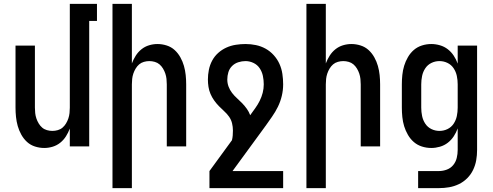

<svg xmlns="http://www.w3.org/2000/svg" viewBox="-20 -755 2540 990"><path d="M208 8Q184 8 160.5 0.5Q137 -7 119.5 -23Q102 -39 90 -60.5Q78 -82 71.5 -105Q65 -128 62.5 -152Q60 -176 60 -200V-520H160V-200Q160 -186 161.5 -172Q163 -158 167.5 -144.5Q172 -131 179.5 -118.5Q187 -106 197.5 -97Q208 -88 222 -84Q236 -80 250 -80Q264 -80 278 -84Q292 -88 302.5 -97Q313 -106 320.5 -118.5Q328 -131 332.5 -144.5Q337 -158 338.5 -172Q340 -186 340 -200V-735H480V-647H440V0H340V-92Q332 -71 320 -52Q308 -33 290.5 -19Q273 -5 251.5 1.5Q230 8 208 8Z M560 215V-735H660V-428Q668 -449 680 -468Q692 -487 709.5 -501Q727 -515 748.5 -521.5Q770 -528 792 -528Q816 -528 839.5 -520.5Q863 -513 880.5 -497Q898 -481 910 -459.5Q922 -438 928.5 -415Q935 -392 937.5 -368Q940 -344 940 -320V0H840V-320Q840 -334 838.5 -348Q837 -362 832.5 -375.5Q828 -389 820.5 -401.5Q813 -414 802.5 -423Q792 -432 778 -436Q764 -440 750 -440Q736 -440 722 -436Q708 -432 697.5 -423Q687 -414 679.5 -401.5Q672 -389 667.5 -375.5Q663 -362 661.5 -348Q660 -334 660 -320V215Z M1440 215H1060V127L1176 -32Q1179 -44 1180 -56.5Q1181 -69 1181 -82Q1181 -101 1176.5 -119.5Q1172 -138 1161 -153.5Q1150 -169 1135.5 -182Q1121 -195 1108 -208.5Q1095 -222 1084 -237.5Q1073 -253 1065.5 -270.5Q1058 -288 1055 -307Q1052 -326 1052 -345Q1052 -370 1057 -395Q1062 -420 1074 -442.5Q1086 -465 1105 -482Q1124 -499 1147 -509.5Q1170 -520 1195.5 -524Q1221 -528 1246 -528Q1273 -528 1299.5 -522.5Q1326 -517 1349.5 -504Q1373 -491 1391.5 -470.5Q1410 -450 1421 -425.5Q1432 -401 1436 -374Q1440 -347 1440 -320Q1440 -290 1433 -260.5Q1426 -231 1413 -204.5Q1400 -178 1382.5 -153Q1365 -128 1348 -104L1346 -102Q1345 -101 1345 -100L1179 127H1440ZM1270 -161Q1283 -179 1296 -197Q1309 -215 1319 -235Q1329 -255 1334.5 -276.5Q1340 -298 1340 -320Q1340 -342 1335.5 -363.5Q1331 -385 1319 -403Q1307 -421 1287 -430.5Q1267 -440 1246 -440Q1227 -440 1208.5 -434Q1190 -428 1176.5 -414.5Q1163 -401 1157.5 -382.5Q1152 -364 1152 -345Q1152 -326 1158.5 -308.5Q1165 -291 1176.5 -276Q1188 -261 1202 -248.5Q1216 -236 1229 -222.5Q1242 -209 1253 -193.5Q1264 -178 1270 -161Z M1560 215V-735H1660V-428Q1668 -449 1680 -468Q1692 -487 1709.5 -501Q1727 -515 1748.5 -521.5Q1770 -528 1792 -528Q1816 -528 1839.5 -520.5Q1863 -513 1880.5 -497Q1898 -481 1910 -459.5Q1922 -438 1928.5 -415Q1935 -392 1937.5 -368Q1940 -344 1940 -320V0H1840V-320Q1840 -334 1838.5 -348Q1837 -362 1832.5 -375.5Q1828 -389 1820.5 -401.5Q1813 -414 1802.5 -423Q1792 -432 1778 -436Q1764 -440 1750 -440Q1736 -440 1722 -436Q1708 -432 1697.5 -423Q1687 -414 1679.5 -401.5Q1672 -389 1667.5 -375.5Q1663 -362 1661.5 -348Q1660 -334 1660 -320V215Z M2136 215V127H2243Q2264 127 2284 119.5Q2304 112 2317 96Q2330 80 2335 59.5Q2340 39 2340 18V-93Q2332 -71 2319.5 -52Q2307 -33 2289 -19Q2271 -5 2248.5 1.5Q2226 8 2204 8Q2179 8 2155.5 0.5Q2132 -7 2114 -22.5Q2096 -38 2083.5 -59.5Q2071 -81 2064 -104Q2057 -127 2054.5 -151.5Q2052 -176 2052 -200V-320Q2052 -344 2054.5 -368.5Q2057 -393 2064 -416Q2071 -439 2083.5 -460.5Q2096 -482 2114 -497.5Q2132 -513 2155.5 -520.5Q2179 -528 2204 -528Q2226 -528 2248.5 -521.5Q2271 -515 2289 -501Q2307 -487 2319.5 -468Q2332 -449 2340 -427V-520H2440V18Q2440 45 2435.5 71Q2431 97 2419.5 121Q2408 145 2389 164Q2370 183 2346 194.5Q2322 206 2296 210.5Q2270 215 2243 215ZM2246 -80Q2268 -80 2287.5 -89.5Q2307 -99 2319 -117Q2331 -135 2335.5 -156.5Q2340 -178 2340 -200V-320Q2340 -342 2335.5 -363.5Q2331 -385 2319 -403Q2307 -421 2287.5 -430.5Q2268 -440 2246 -440Q2224 -440 2204.5 -430.5Q2185 -421 2173 -403Q2161 -385 2156.5 -363.5Q2152 -342 2152 -320V-200Q2152 -178 2156.5 -156.5Q2161 -135 2173 -117Q2185 -99 2204.5 -89.5Q2224 -80 2246 -80Z"/></svg>

Font: Iosevka Semibold
Style: Regular
Weight: 600
Monospace: yes
Designer: Belleve Invis
Foundry: Belleve Invis
Version: Version 33.2.3; ttfautohint (v1.8.4)